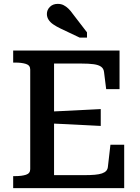

<svg xmlns="http://www.w3.org/2000/svg" viewBox="-20 -971 722 991"><path d="M621 -224V0H48V-62H59Q92 -62 114 -69Q136 -76 136 -98V-612Q136 -634 114 -641Q92 -648 59 -648H48V-710H597V-511H528L517 -599Q515 -617 502 -626.5Q489 -636 464 -639.5Q439 -643 399 -643H259V-67H415Q447 -67 469.5 -69Q492 -71 506.5 -76Q521 -81 528.5 -89.5Q536 -98 537 -111L550 -224ZM236 -395Q281 -397 324.5 -399Q368 -401 412 -403.5Q456 -406 500 -408V-321Q456 -323 412.5 -325.5Q369 -328 325 -330Q281 -332 236 -334ZM356 -899Q345 -915 333 -926.5Q321 -938 308 -944.5Q295 -951 278 -951Q253 -951 237.5 -935.5Q222 -920 222 -899Q222 -883 230.5 -869.5Q239 -856 255 -845Q271 -834 292 -824L391 -777H429V-804Z"/></svg>

Font: Roboto Serif 20pt Medium
Style: Regular
Weight: 500
Version: Version 1.008